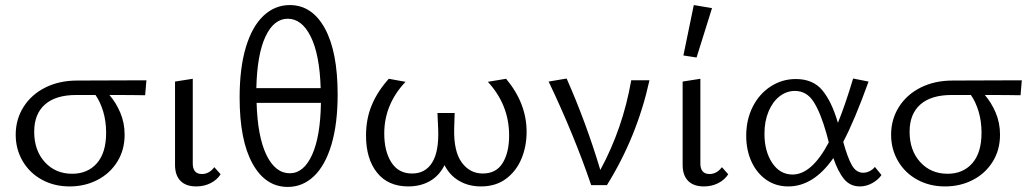

<svg xmlns="http://www.w3.org/2000/svg" viewBox="-20 -731 4076 758"><path d="M553 -355Q506 -356 412 -356Q438 -326 455 -286Q472 -246 472 -199Q472 -139 443 -92.5Q414 -46 364.5 -20.5Q315 5 255 5Q194 5 145.5 -21.5Q97 -48 69.5 -95Q42 -142 42 -199Q42 -260 73 -309Q104 -358 159 -385.5Q214 -413 285 -413L558 -414ZM357 -356H281Q200 -356 157.5 -318.5Q115 -281 115 -211Q115 -137 157 -91Q199 -45 265 -45Q326 -45 362.5 -86.5Q399 -128 399 -207Q399 -252 387.5 -290.5Q376 -329 357 -356Z M671 -80V-409L741 -420V-91Q739 -44 777 -44Q806 -44 826 -71L851 -43Q837 -21 811.5 -8Q786 5 755 5Q714 5 692.5 -17Q671 -39 671 -80Z M1313 -358Q1313 -242 1288.5 -160Q1264 -78 1219.5 -35.5Q1175 7 1116 7Q1028 7 977 -85Q926 -177 926 -346Q926 -462 950.5 -544Q975 -626 1020 -668.5Q1065 -711 1124 -711Q1212 -711 1262.5 -619Q1313 -527 1313 -358ZM992 -383H1246Q1242 -515 1207 -586Q1172 -657 1116 -657Q1061 -657 1028 -586.5Q995 -516 992 -383ZM1247 -325H993Q997 -191 1032 -119Q1067 -47 1124 -47Q1179 -47 1212 -119.5Q1245 -192 1247 -325Z M2059 -211Q2059 -153 2038.5 -104Q2018 -55 1977.5 -25Q1937 5 1879 5Q1830 5 1792.5 -17Q1755 -39 1735 -79Q1714 -37 1677 -16Q1640 5 1592 5Q1512 5 1468.5 -49.5Q1425 -104 1425 -196Q1425 -261 1447.5 -315.5Q1470 -370 1515 -420L1581 -408Q1497 -319 1497 -204Q1497 -134 1525 -90Q1553 -46 1607 -46Q1659 -46 1686 -89Q1713 -132 1710 -219L1707 -285H1775L1773 -223Q1771 -133 1803 -89.5Q1835 -46 1886 -46Q1939 -46 1964.5 -87.5Q1990 -129 1990 -196Q1990 -317 1906 -408L1978 -420Q2059 -323 2059 -211Z M2544 -414Q2495 -191 2376 0H2314Q2247 -197 2146 -409L2217 -421Q2294 -247 2350 -60Q2439 -224 2472 -414Z M2678 -512 2719 -711 2791 -699 2730 -504ZM2675 -80V-409L2745 -420V-91Q2743 -44 2781 -44Q2810 -44 2830 -71L2855 -43Q2841 -21 2815.5 -8Q2790 5 2759 5Q2718 5 2696.5 -17Q2675 -39 2675 -80Z M3460 -40Q3447 -21 3423.5 -8Q3400 5 3375 5Q3336 5 3312 -24.5Q3288 -54 3270 -107Q3192 5 3092 5Q3043 5 3005.5 -21Q2968 -47 2947 -92.5Q2926 -138 2926 -195Q2926 -259 2952 -310Q2978 -361 3023 -390Q3068 -419 3122 -419Q3190 -419 3227 -374Q3264 -329 3288 -246Q3317 -317 3348 -421L3409 -409Q3354 -256 3309 -171Q3326 -109 3343 -79Q3360 -49 3388 -49Q3400 -49 3412.5 -55Q3425 -61 3434 -72ZM3252 -169 3243 -203Q3220 -285 3192.5 -328.5Q3165 -372 3118 -372Q3085 -372 3057.5 -350.5Q3030 -329 3014 -290.5Q2998 -252 2998 -203Q2998 -134 3028.5 -88Q3059 -42 3109 -42Q3185 -42 3252 -169Z M4009 -355Q3962 -356 3868 -356Q3894 -326 3911 -286Q3928 -246 3928 -199Q3928 -139 3899 -92.5Q3870 -46 3820.5 -20.5Q3771 5 3711 5Q3650 5 3601.5 -21.5Q3553 -48 3525.5 -95Q3498 -142 3498 -199Q3498 -260 3529 -309Q3560 -358 3615 -385.5Q3670 -413 3741 -413L4014 -414ZM3813 -356H3737Q3656 -356 3613.5 -318.5Q3571 -281 3571 -211Q3571 -137 3613 -91Q3655 -45 3721 -45Q3782 -45 3818.5 -86.5Q3855 -128 3855 -207Q3855 -252 3843.5 -290.5Q3832 -329 3813 -356Z"/></svg>

Font: Ysabeau Infant
Style: Regular
Weight: 400
Designer: Christian Thalmann (Catharsis Fonts)
Version: Version 0.003